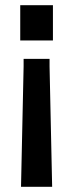

<svg xmlns="http://www.w3.org/2000/svg" viewBox="-20 -520 269 740"><path d="M71 -293V-264L61 200H181L171 -264V-293ZM58 -500V-364H184V-500Z"/></svg>

Font: Cabin
Style: Bold
Weight: 700
Width: 4
Designer: Pablo Impallari
Foundry: Pablo Impallari. http://www.impallari.com Igino Marini. http://www.ikern.com
Version: Version 3.001